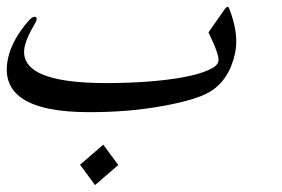

<svg xmlns="http://www.w3.org/2000/svg" viewBox="-55 -364 819 557"><path d="M627 -210Q609.9 -130.4 552.2 -96.7Q513.7 -74.2 420.4 -57.1Q367.7 -47.4 314.7 -43Q261.7 -38.6 204.1 -38.6Q-64.9 -38.6 -31.7 -194.8Q-20.5 -248 28.3 -304.2Q38.6 -315.4 45.4 -315.4Q53.2 -315.4 50.8 -305.7Q49.8 -300.8 45.4 -293.9Q22.5 -255.9 16.6 -229Q-4.9 -123 252.4 -123Q317.4 -123 375.2 -127.4Q433.1 -131.8 477.3 -140.1Q521.5 -148.4 548.6 -160.2Q575.7 -171.9 578.6 -186Q582.5 -203.1 549.8 -270L597.2 -337.9Q602.1 -344.2 605.5 -344.2Q608.4 -344.2 610.4 -337.9Q638.7 -265.6 627 -210ZM288.1 114.7 220.7 172.9 177.2 113.8 244.6 55.7Z"/></svg>

Font: XB Kayhan
Style: Italic
Weight: 400
Italic angle: -12°
Designer: Behnam
Foundry: Irmug
Version: Version 7.300 2009